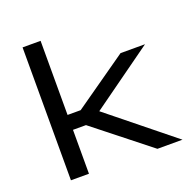

<svg xmlns="http://www.w3.org/2000/svg" viewBox="-119 -778 893 896"><g transform="rotate(-20 328.0 -330.0)"><path d="M514 0 238.5 -218H157V-292H239L505 -478.5H626.5L305.5 -248V-268.5L638.5 0ZM84.5 0V-660H174V0Z"/></g></svg>

Font: Anek Gujarati Expanded
Style: Regular
Weight: 400
Width: 7
Designer: Mrunmayee Ghaisas (Gujarati), Yesha Goshar (Latin)
Foundry: Ek Type
Version: Version 1.003